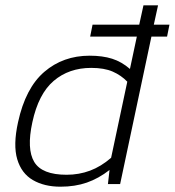

<svg xmlns="http://www.w3.org/2000/svg" viewBox="-20 -694 659 724"><path d="M208 10Q147 10 104 -15Q61 -40 45 -93.5Q29 -147 48 -233Q76 -362 147 -423Q218 -484 318 -484Q367 -484 403 -472.5Q439 -461 470 -434L496 -556H320L329 -601H505L521 -674H576L560 -601H619L610 -556H551L433 0H387L393 -53Q352 -21 307.5 -5.5Q263 10 208 10ZM231 -35Q278 -35 319.5 -50.5Q361 -66 399 -99L460 -386Q437 -410 405 -424Q373 -438 324 -438Q240 -438 182.5 -389Q125 -340 102 -233Q80 -132 109 -83.5Q138 -35 231 -35Z"/></svg>

Font: Kanit ExtraLight
Style: Italic
Weight: 275
Italic angle: -12°
Designer: Katatrad Team
Foundry: CadsonDemak
Version: Version 2.000; ttfautohint (v1.8.3)